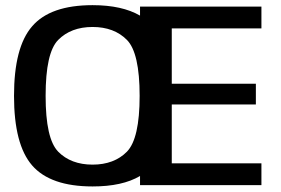

<svg xmlns="http://www.w3.org/2000/svg" viewBox="-20 -700 1061 726"><path d="M330 5C405 5 464.5 -8 509.5 -34.5V0H968.5V-82.5H629.5V-305H947.5V-383.5H629.5V-592.5H968.5V-675H509.5V-641C464.5 -667 405 -680.5 330 -680.5C223.5 -680.5 147.5 -654 101.5 -600.5C55.5 -547.5 33 -460 33 -337.5C33 -215 55.5 -127.5 101.5 -74.5C147.5 -21.5 224 5 330 5ZM330 -77.5C275.5 -77.5 232 -94 200 -126.5C168 -159.5 152.5 -229.5 152.5 -337.5C152.5 -446 168 -516.5 200 -549C232 -581.5 275.5 -598 330 -598C384.5 -598 428 -581.5 460 -549C492 -516.5 508 -446 508 -337.5C508 -229.5 492 -159.5 460 -126.5C428 -94 384.5 -77.5 330 -77.5Z"/></svg>

Font: Anybody Medium
Style: Regular
Weight: 500
Designer: Tyler Finck
Foundry: Etcetera Type Company
Version: Version 1.110